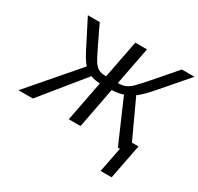

<svg xmlns="http://www.w3.org/2000/svg" viewBox="-223 -907 1369 1326"><g transform="rotate(30 462.0 -244.5)"><path d="M422.9 -321.8Q406.2 -321.8 384.8 -325.4Q363.3 -329.1 347.7 -336.4L74.2 0H-40.5L286.1 -378.4Q263.2 -398.4 217.8 -487.8L115.7 -688H210.4L281.7 -539.1Q321.3 -456.1 338.9 -431.6Q357.4 -405.8 378.2 -395.8Q398.9 -385.7 435.5 -385.7L494.1 -688H587.4L528.8 -385.7Q564 -385.7 587.2 -395.3Q610.4 -404.8 636.2 -428.7Q648.9 -440.9 674.1 -468.5Q699.2 -496.1 736.3 -539.1L865.2 -688H965.8L790.5 -485.4Q754.9 -443.8 727.3 -416.5Q699.7 -389.2 681.2 -376.5L819.3 -78.1H871.6L817.4 199.2H729.5L768.6 0H752.4L605.5 -338.4Q592.8 -333 565.2 -327.9Q537.6 -322.8 516.1 -322.8L454.6 0H360.8Z"/></g></svg>

Font: Arimo
Style: Italic
Weight: 400
Italic angle: -12°
Designer: Steve Matteson
Foundry: Monotype Imaging Inc.
Version: Version 1.33